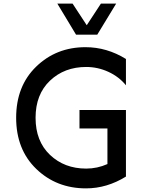

<svg xmlns="http://www.w3.org/2000/svg" viewBox="-20 -1020 784 1058"><path d="M516 -829H399L296 -1000H380L458 -881L536 -1000H620ZM455 -651Q335 -651 255.5 -575.5Q176 -500 176 -371Q176 -242 255.5 -166.5Q335 -91 455 -91Q516 -91 572 -116V-312H418V-414H674V-47Q569 18 454 18Q291 18 180 -89Q69 -196 69 -371Q69 -546 179.5 -653Q290 -760 451 -760Q569 -760 674 -695V-550Q636 -597 577.5 -624Q519 -651 455 -651Z"/></svg>

Font: Orkney Medium
Style: Regular
Weight: 500
Designer: Samuel Oakes and Alfredo Marco Pradil
Foundry: Alfredo Marco Pradil
Version: 1.0; ttfautohint (v1.5)